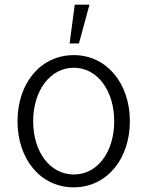

<svg xmlns="http://www.w3.org/2000/svg" viewBox="-20 -790 631 822"><path d="M296 12C436 12 536 -108 536 -271C536 -434 436 -554 296 -554C154 -554 55 -434 55 -271C55 -108 154 12 296 12ZM122 -271C122 -402 195 -500 296 -500C397 -500 469 -402 469 -271C469 -140 398 -43 296 -43C194 -43 122 -140 122 -271ZM278 -604H318L363 -770H300Z"/></svg>

Font: Wafeq Light
Style: Regular
Weight: 300
Designer: Rasmus Andersson & Azza Alameddine
Foundry: Google & TypeTogether
Version: Version 3.000;January 28, 2025;FontCreator 15.0.0.3014 64-bi